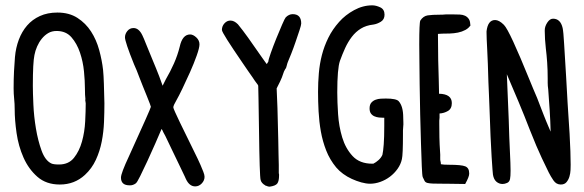

<svg xmlns="http://www.w3.org/2000/svg" viewBox="-20 -779 2186 719"><path d="M36 -565Q39 -600 50.5 -630.5Q62 -661 81.5 -683.5Q101 -706 129.5 -719Q158 -732 195 -732Q239 -732 270 -712Q301 -692 321 -661Q341 -630 351.5 -591.5Q362 -553 366 -517Q368 -497 369 -465.5Q370 -434 371 -392Q371 -359 369.5 -322Q368 -285 361 -249Q354 -213 339 -180.5Q324 -148 298 -124Q259 -88 204 -88Q153 -88 120 -117Q87 -146 68 -189Q49 -232 42 -281Q35 -330 35 -370Q35 -390 33 -409Q31 -428 31 -448Q31 -483 32.5 -512.5Q34 -542 36 -565ZM103 -458Q103 -432 105 -387.5Q107 -343 114.5 -298Q122 -253 135.5 -215.5Q149 -178 172 -167Q180 -163 201 -163Q237 -163 257 -188Q277 -213 287 -249Q297 -285 299 -324.5Q301 -364 301 -392L299 -406H300Q299 -414 298.5 -424.5Q298 -435 298 -449Q298 -475 294.5 -511.5Q291 -548 279.5 -582Q268 -616 247.5 -639.5Q227 -663 192 -663Q174 -663 160.5 -655Q147 -647 136.5 -634Q126 -621 119 -605Q112 -589 109 -573Q103 -545 103 -458Z M463 -194Q545 -374 545 -379Q545 -382 530 -419Q522 -439 515 -456Q508 -473 502 -489Q497 -503 492 -515Q487 -527 482 -538Q465 -580 456.5 -605.5Q448 -631 448 -639Q448 -652 457 -663Q466 -674 480 -674Q500 -674 513 -647Q518 -637 527 -614Q536 -591 552 -553L564 -524Q579 -487 583 -474.5Q587 -462 589 -458Q594 -469 601 -482Q618 -511 631.5 -541.5Q645 -572 653 -604Q663 -650 692 -650Q703 -650 715 -639Q727 -628 727 -613Q727 -600 716.5 -570.5Q706 -541 691.5 -508.5Q677 -476 663 -447Q649 -418 642 -406Q629 -384 629 -377Q629 -374 636 -358.5Q643 -343 653.5 -321Q664 -299 676.5 -274Q689 -249 700 -226Q712 -202 720.5 -184Q729 -166 731 -161Q737 -147 741.5 -135.5Q746 -124 746 -117Q746 -103 735.5 -92Q725 -81 711 -81Q689 -81 676 -109L672 -118Q667 -129 655 -153.5Q643 -178 623 -220Q614 -238 606.5 -254.5Q599 -271 592 -283Q590 -288 588.5 -290.5Q587 -293 586 -295Q584 -300 585.5 -296.5Q587 -293 585 -296Q576 -275 561.5 -241.5Q547 -208 532 -176Q517 -144 505 -119.5Q493 -95 488 -92Q478 -85 468 -85H465Q433 -85 433 -114Q433 -130 463 -194Z M888 -544Q851 -598 831 -629.5Q811 -661 811 -667Q811 -681 820.5 -691.5Q830 -702 843 -702Q857 -702 871 -688Q873 -686 889.5 -664.5Q906 -643 935 -601Q946 -585 956 -571Q966 -557 973 -547L979 -539Q983 -545 984 -547Q984 -548 985 -549Q985 -555 994 -580.5Q1003 -606 1014.5 -634.5Q1026 -663 1036.5 -687Q1047 -711 1050 -714Q1062 -726 1076 -726Q1108 -726 1108 -691Q1108 -685 1101.5 -665.5Q1095 -646 1087 -622.5Q1079 -599 1070.5 -577.5Q1062 -556 1058 -547Q1057 -545 1056 -541.5Q1055 -538 1054 -534Q1053 -529 1051.5 -525.5Q1050 -522 1048 -520Q1043 -512 1040 -501.5Q1037 -491 1029 -474L1016 -448L1019 -375Q1021 -300 1022 -257Q1023 -214 1023 -203Q1023 -192 1023.5 -181.5Q1024 -171 1024 -161V-131Q1024 -129 1024.5 -128Q1025 -127 1025 -126V-122Q1025 -101 1018.5 -92Q1012 -83 990 -80Q985 -80 980 -82Q975 -84 973 -85L975 -83Q971 -85 973 -85Q959 -93 956 -105Q954 -112 952.5 -159Q951 -206 950 -287Q949 -368 948 -412Q947 -456 947 -458Q947 -460 941 -467.5Q935 -475 926 -489Q918 -501 908.5 -514Q899 -527 888 -544Z M1171 -435Q1171 -470 1174 -505Q1177 -540 1185.5 -573Q1194 -606 1209.5 -637.5Q1225 -669 1250 -697Q1273 -723 1306 -741Q1339 -759 1374 -759Q1388 -759 1404 -751.5Q1420 -744 1420 -724Q1420 -706 1406 -697.5Q1392 -689 1378 -687Q1351 -684 1331.5 -672Q1312 -660 1297.5 -641Q1283 -622 1272.5 -599Q1262 -576 1253 -551Q1243 -522 1243 -433Q1243 -398 1246 -352Q1249 -306 1261.5 -264.5Q1274 -223 1300.5 -194.5Q1327 -166 1374 -166H1378Q1388 -171 1397.5 -179.5Q1407 -188 1412 -199Q1415 -212 1417 -238.5Q1419 -265 1419 -307V-338H1416Q1408 -338 1399 -339Q1390 -340 1382 -343.5Q1374 -347 1369 -354Q1364 -361 1364 -373Q1364 -387 1370.5 -394.5Q1377 -402 1386.5 -405.5Q1396 -409 1406.5 -409.5Q1417 -410 1425 -410Q1464 -410 1473 -400Q1490 -381 1490 -339Q1490 -330 1490.5 -321.5Q1491 -313 1490 -305Q1489 -297 1489 -290.5Q1489 -284 1489 -277Q1489 -238 1488 -214.5Q1487 -191 1485 -183Q1481 -164 1469 -147Q1457 -130 1440.5 -117.5Q1424 -105 1404.5 -98Q1385 -91 1366 -91Q1351 -91 1333 -96Q1315 -101 1297.5 -109Q1280 -117 1265 -128Q1250 -139 1239 -152Q1215 -181 1201.5 -215.5Q1188 -250 1181.5 -287Q1175 -324 1173 -362Q1171 -400 1171 -435Z M1550 -613Q1550 -694 1554 -702Q1565 -719 1582 -721.5Q1599 -724 1629 -724H1636Q1642 -725 1649 -725Q1656 -725 1664 -725H1680Q1691 -725 1702 -724.5Q1713 -724 1721.5 -720Q1730 -716 1735.5 -708Q1741 -700 1741 -686H1743Q1736 -674 1723 -667Q1710 -660 1695 -657Q1680 -654 1664.5 -653.5Q1649 -653 1636 -653Q1632 -653 1628 -652.5Q1624 -652 1620 -652L1621 -553Q1622 -511 1623 -481.5Q1624 -452 1624 -437V-428Q1672 -427 1672 -393Q1672 -372 1657.5 -363.5Q1643 -355 1626 -354V-338Q1625 -333 1625 -327.5Q1625 -322 1625 -314Q1625 -290 1625.5 -264.5Q1626 -239 1628 -210Q1629 -199 1628.5 -189Q1628 -179 1630 -173Q1631 -170 1631 -164Q1636 -163 1643.5 -162.5Q1651 -162 1662 -162Q1708 -162 1722.5 -156Q1737 -150 1737 -130V-128Q1737 -117 1722 -90L1652 -91H1643Q1616 -91 1602 -91.5Q1588 -92 1580.5 -94Q1573 -96 1570 -101.5Q1567 -107 1563 -116Q1561 -121 1559.5 -156Q1558 -191 1556.5 -241.5Q1555 -292 1553.5 -351Q1552 -410 1551.5 -463.5Q1551 -517 1550.5 -558Q1550 -599 1550 -613Z M1802 -662Q1807 -704 1834 -704Q1849 -704 1867 -686Q1878 -675 1902 -623Q1926 -571 1963 -480L1977 -446Q1985 -428 1991.5 -412Q1998 -396 2003 -382Q2011 -361 2016 -348.5Q2021 -336 2025 -326Q2029 -316 2033 -307Q2037 -298 2042 -286Q2041 -326 2038.5 -365.5Q2036 -405 2033 -444Q2031 -458 2031 -468.5Q2031 -479 2031 -484Q2031 -517 2029 -545.5Q2027 -574 2024 -598Q2022 -616 2021 -632Q2020 -648 2020 -662V-666Q2020 -680 2029.5 -694.5Q2039 -709 2051 -709Q2079 -709 2087 -674Q2090 -660 2092.5 -615Q2095 -570 2100 -492Q2102 -447 2105.5 -394Q2109 -341 2113 -278Q2115 -242 2116 -212.5Q2117 -183 2117 -162Q2117 -155 2116.5 -142.5Q2116 -130 2112.5 -118Q2109 -106 2101.5 -97Q2094 -88 2080 -88Q2063 -88 2052.5 -103.5Q2042 -119 2035 -133Q2028 -147 2009 -187Q1990 -227 1964 -293Q1944 -345 1922 -397.5Q1900 -450 1878 -501Q1880 -459 1881.5 -417Q1883 -375 1885 -333Q1887 -261 1889.5 -212Q1892 -163 1892 -140Q1892 -129 1891.5 -121.5Q1891 -114 1890 -109Q1888 -98 1879 -94Q1870 -90 1862 -90Q1849 -90 1839 -98.5Q1829 -107 1826 -125Q1825 -130 1821 -192Q1817 -254 1813 -375Q1812 -401 1811 -425.5Q1810 -450 1809 -472Q1807 -547 1804.5 -593Q1802 -639 1802 -656Z"/></svg>

Font: PreciousPlastic
Style: Regular
Weight: 700
Version: Version 001.006